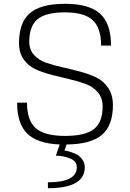

<svg xmlns="http://www.w3.org/2000/svg" viewBox="-20 -740 684 1010"><path d="M294 20Q176 15 123 -37.5Q70 -90 70 -200H122Q122 -106 168.5 -65.5Q215 -25 322 -25Q428 -25 474 -61Q520 -97 520 -180Q520 -224 495.5 -253.5Q471 -283 432.5 -297.5Q394 -312 347 -323Q300 -334 253 -346Q206 -358 167.5 -375.5Q129 -393 104.5 -427.5Q80 -462 80 -513Q80 -622 137.5 -671Q195 -720 322 -720Q449 -720 506.5 -668Q564 -616 564 -500H512Q512 -593 467.5 -634Q423 -675 322 -675Q221 -675 177.5 -639Q134 -603 134 -520Q134 -479 158.5 -451.5Q183 -424 221.5 -410.5Q260 -397 307 -386.5Q354 -376 401 -363.5Q448 -351 486.5 -332.5Q525 -314 549.5 -277Q574 -240 574 -187Q574 -80 516 -30.5Q458 19 330 20L319 52Q323 52 330.5 53.5Q338 55 356.5 61Q375 67 389 75.5Q403 84 414.5 101Q426 118 426 140Q426 250 232 250V219Q384 219 384 140Q384 107 347.5 93Q311 79 274 79Z"/></svg>

Font: Fivo Sans Light
Style: Regular
Weight: 300
Designer: Alexander Slobzheninov
Foundry: Alexander Slobzheninov
Version: 1.0